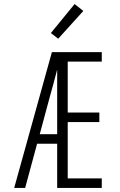

<svg xmlns="http://www.w3.org/2000/svg" viewBox="-20 -927 590 947"><path d="M50 0 236 -670H482V-623H314V-372H470V-325H314V-47H482V0H262V-218H163L104 0ZM176 -265H262V-584Q253 -550 244 -515.5Q235 -481 225 -447ZM267 -736 231 -764 348 -907 391 -873Z"/></svg>

Font: Lode Dark Term
Style: Regular
Weight: 400
Monospace: yes
Designer: Belleve Invis
Foundry: Belleve Invis
Version: Version 29.2.0